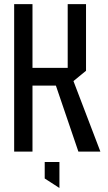

<svg xmlns="http://www.w3.org/2000/svg" viewBox="-20 -728 518 922"><path d="M356.4 0 246.8 -321.6 320.7 -370.2 461.7 -1V0ZM48 0V-708.3H136V0ZM136 -316.8V-402H305.1V-316.8ZM305.1 -316.8V-708.3H393.1V-388.2L306.1 -316.8ZM264.4 174.1 194.7 129.1V50H265.4V174.1Z"/></svg>

Font: Foldit Thin
Style: Regular
Weight: 100
Designer: Sophia Tai
Foundry: Sophia Tai
Version: Version 1.003